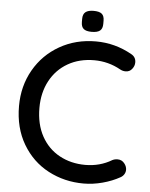

<svg xmlns="http://www.w3.org/2000/svg" viewBox="-58 -907 755 965"><g transform="rotate(5 319.0 -424.5)"><path d="M606 -619Q606 -601 594 -586Q582 -570 561 -570Q547 -570 534 -577Q472 -612 400 -612Q325 -612 267.5 -579Q210 -546 178 -486.5Q146 -427 146 -350Q146 -267 179 -207Q212 -147 270 -115.5Q328 -84 400 -84Q474 -84 534 -120Q546 -126 560 -126Q582 -126 595 -109Q607 -94 607 -77Q607 -65 600.5 -54.5Q594 -44 583 -38Q544 -16 495.5 -3Q447 10 400 10Q303 10 221.5 -33Q140 -76 91.5 -158Q43 -240 43 -350Q43 -451 89.5 -532.5Q136 -614 217.5 -660.5Q299 -707 400 -707Q497 -707 582 -659Q606 -646 606 -619ZM321 -798V-814Q321 -838 334.5 -848.5Q348 -859 375 -859Q404 -859 416.5 -848.5Q429 -838 429 -814V-798Q429 -774 416 -763.5Q403 -753 374 -753Q346 -753 333.5 -763.5Q321 -774 321 -798Z"/></g></svg>

Font: Quicksand Medium
Style: Regular
Weight: 500
Designer: Andrew Paglinawan
Foundry: Andrew Paglinawan
Version: Version 3.000